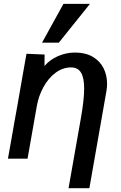

<svg xmlns="http://www.w3.org/2000/svg" viewBox="-20 -838 640 1014"><path d="M424.5 -370.5Q424.5 -426.5 408 -454.2Q391.5 -482 355.5 -482Q311.5 -482 273.5 -453.8Q235.5 -425.5 209.8 -378.8Q184 -332 174.5 -278L125.5 0H22L49.5 -155L54.5 -184.5L71 -276L113 -516Q116.5 -535 120 -554L215.5 -550L215 -489.5Q244 -523.5 287.2 -542Q330.5 -560.5 376 -560.5Q431.5 -560.5 469.5 -538.2Q507.5 -516 526.5 -478.5Q545.5 -441 545.5 -396Q545.5 -375.5 542 -356.5L452 156H342L406.5 -210Q424.5 -311 424.5 -370.5ZM202 -612.5 315 -817.5H455L290.5 -612.5Z"/></svg>

Font: JuliaMono SemiBold
Style: Italic
Weight: 600
Italic angle: -9°
Monospace: yes
Designer: cormullion
Foundry: corm
Version: Version 0.056; ttfautohint (v1.8.4)